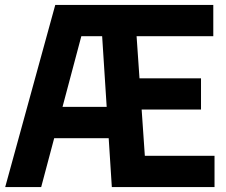

<svg xmlns="http://www.w3.org/2000/svg" viewBox="-20 -760 917 780"><path d="M1.1 0 204.5 -740H458.7V-612.9H310.4L147.3 0ZM123.3 -198.7 151.6 -325.8H459V-198.7ZM434.3 0 386.8 -740H846.5V-612.9H534.9L568.4 -127.1H851.5V0ZM502.9 -314.9V-441.9H796.6V-314.9Z"/></svg>

Font: Encode Sans SC Condensed Thin
Style: Regular
Weight: 100
Width: 3
Designer: Multiple Designers
Foundry: Impallari Type
Version: Version 3.002